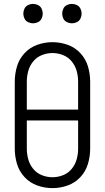

<svg xmlns="http://www.w3.org/2000/svg" viewBox="-20 -960 540 988"><path d="M150 -840Q137 -840 124.5 -846Q112 -852 106 -864.5Q100 -877 100 -890Q100 -903 106 -915.5Q112 -928 124.5 -934Q137 -940 150 -940Q163 -940 175.5 -934Q188 -928 194 -915.5Q200 -903 200 -890Q200 -877 194 -864.5Q188 -852 175.5 -846Q163 -840 150 -840ZM350 -840Q337 -840 324.5 -846Q312 -852 306 -864.5Q300 -877 300 -890Q300 -903 306 -915.5Q312 -928 324.5 -934Q337 -940 350 -940Q363 -940 375.5 -934Q388 -928 394 -915.5Q400 -903 400 -890Q400 -877 394 -864.5Q388 -852 375.5 -846Q363 -840 350 -840ZM250 8Q210 8 172 -5.5Q134 -19 106.5 -48.5Q79 -78 67.5 -116.5Q56 -155 56 -195V-540Q56 -580 67.5 -618.5Q79 -657 106.5 -686.5Q134 -716 172 -729.5Q210 -743 250 -743Q290 -743 328 -729.5Q366 -716 393.5 -686.5Q421 -657 432.5 -618.5Q444 -580 444 -540V-195Q444 -155 432.5 -116.5Q421 -78 393.5 -48.5Q366 -19 328 -5.5Q290 8 250 8ZM250 -48Q278 -48 304.5 -58.5Q331 -69 349 -91Q367 -113 374.5 -140Q382 -167 382 -195V-340H118V-195Q118 -167 125.5 -140Q133 -113 151 -91Q169 -69 195.5 -58.5Q222 -48 250 -48ZM118 -396H382V-540Q382 -568 374.5 -595Q367 -622 349 -644Q331 -666 304.5 -676.5Q278 -687 250 -687Q222 -687 195.5 -676.5Q169 -666 151 -644Q133 -622 125.5 -595Q118 -568 118 -540Z"/></svg>

Font: Iosevka SS01 Light
Style: Regular
Weight: 300
Monospace: yes
Designer: Belleve Invis
Foundry: Belleve Invis
Version: 2.3.3; ttfautohint (v1.8.3)